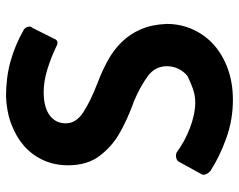

<svg xmlns="http://www.w3.org/2000/svg" viewBox="-96 -670 775 622"><g transform="rotate(-90 291.0 -359.5)"><path d="M303 -605Q255 -605 228.5 -586Q202 -567 202 -533Q202 -500 238 -476.5Q274 -453 334 -430Q371 -416 405 -397.5Q439 -379 465 -352.5Q491 -326 506.5 -290.5Q522 -255 524 -207Q524 -161 506 -121.5Q488 -82 456 -53.5Q424 -25 378.5 -8.5Q333 8 278 8Q213 8 153.5 -13.5Q94 -35 49 -64Q41 -70 37 -79.5Q33 -89 38 -95L77 -166Q80 -173 90 -175.5Q100 -178 108 -174Q124 -162 144 -151Q164 -140 186 -131.5Q208 -123 229.5 -118.5Q251 -114 270 -114Q293 -114 315 -122Q337 -130 355 -139Q369 -150 378 -167.5Q387 -185 387 -206Q387 -244 354.5 -268Q322 -292 268 -315L269 -314Q212 -335 169.5 -359.5Q127 -384 98 -422Q82 -442 74 -468.5Q66 -495 66 -525Q66 -570 82.5 -606Q99 -642 128 -668Q158 -694 198.5 -709.5Q239 -725 289 -727Q350 -727 402.5 -712.5Q455 -698 506 -669Q513 -664 515 -655Q517 -646 511 -641L512 -643L477 -573V-574Q471 -553 451 -564Q416 -581 377 -593Q338 -605 303 -605Z"/></g></svg>

Font: Stadtwerke
Style: Bold
Weight: 700
Designer: Santiago Orozco
Foundry: Typemade
Version: Version 1.003